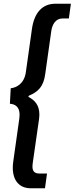

<svg xmlns="http://www.w3.org/2000/svg" viewBox="-20 -761 400 1029"><path d="M145 248H221L232 169H191.5C162.5 169 154 154 154 131.5C154 124.5 155 117 156 109L189 -121C190 -131 191 -139 191 -147.5C191 -197.5 166.5 -224 132 -242L134.5 -248C185 -269 213.5 -297 222.5 -365L255 -595.5C260 -628.5 277 -662 315 -662H349L360 -741H277C206 -741 163 -692 151 -604.5L118.5 -374C110 -312.5 68 -291 37.5 -288L33 -205C58.5 -203 85 -191 85 -146C85 -140 84.5 -133 83.5 -125.5L51 105C49.5 116 48.5 127.5 48.5 137.5C48.5 206 83 248 145 248Z"/></svg>

Font: HK Grotesk
Style: Bold Italic
Weight: 700
Italic angle: -16°
Designer: Alfredo Marco Pradil
Foundry: Hanken Design Co.
Version: Version 3.001;FEAKit 1.0